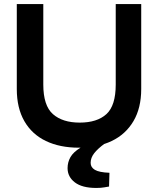

<svg xmlns="http://www.w3.org/2000/svg" viewBox="-20 -720 781 949"><path d="M370 10Q276 10 207 -23Q138 -56 100.5 -121Q63 -186 63 -280V-700H194V-302Q194 -198 241.5 -156Q289 -114 374 -114Q460 -114 506 -156Q552 -198 552 -302V-700H678V-280Q678 -186 639.5 -121Q601 -56 532 -23Q463 10 370 10ZM456 209Q386 209 350 181.5Q314 154 314 111Q314 82 328 57Q342 32 378 10L420 -15H497V-10Q463 15 445.5 37.5Q428 60 428 85Q428 107 449 119.5Q470 132 521 134L519 202Q511 203 495.5 206Q480 209 456 209Z"/></svg>

Font: REM Medium
Style: Regular
Weight: 500
Designer: Octavio Pardo
Foundry: Ashler Design
Version: Version 1.005;gftools[0.9.28]